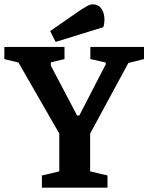

<svg xmlns="http://www.w3.org/2000/svg" viewBox="-31 -864 683 884"><path d="M162 0V-56L242 -75V-249L54 -576L-11 -592V-648H266V-592L203 -577V-562L324 -332H334L456 -568V-576L385 -592V-648H632V-592L560 -574L384 -249V-75L464 -56V0ZM225 -671 200 -721 343 -820Q356 -828 370 -836Q384 -844 395 -844Q420 -844 433 -828Q446 -812 449 -788Q452 -764 445 -739Z"/></svg>

Font: Faustina VF Beta
Style: Regular
Weight: 400
Designer: Alfonso Garcia
Foundry: Omnibus-Type
Version: Version 1.006